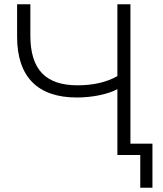

<svg xmlns="http://www.w3.org/2000/svg" viewBox="-20 -725 762 898"><path d="M529 -308V0H636V153H693V-53H590V-705H529V-369C474 -338 410 -326 343 -326C195 -326 122 -398 122 -559V-705H60V-553C60 -365 157 -269 339 -269C408 -269 483 -283 529 -308Z"/></svg>

Font: Poppy and Pepper Light
Style: Regular
Weight: 300
Designer: Thy Ha
Foundry: Thy Ha
Version: Version 0.001;Glyphs 3.2 (3227)